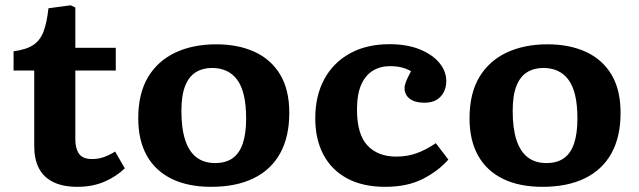

<svg xmlns="http://www.w3.org/2000/svg" viewBox="-20 -709 2471 743"><path d="M280 14Q223.5 14 186 -4.5Q148.5 -23 130.5 -58Q112.5 -93 112.5 -142.5V-436H32.5V-510.5Q81.5 -517 108.5 -534.8Q135.5 -552.5 148.5 -587Q161.5 -621.5 167.5 -677L253.5 -688.5L271.5 -680V-524H428V-436H271.5V-169.5Q271.5 -134.5 285.8 -114Q300 -93.5 336.5 -93.5Q360.5 -93.5 382.3 -101.3Q404 -109 425.5 -122.5L463 -57.5Q429 -25 383 -5.5Q337 14 280 14Z M797 14Q708 14 644.8 -16.7Q581.5 -47.5 548.2 -106.7Q515 -166 515 -251Q515 -347 552.7 -410.3Q590.5 -473.5 658.5 -505.5Q726.5 -537.5 816.5 -537.5Q901.5 -537.5 965 -508.5Q1028.5 -479.5 1064 -420.8Q1099.5 -362 1099.5 -272Q1099.5 -180 1064.3 -116Q1029 -52 961.3 -19Q893.5 14 797 14ZM812.5 -78Q854 -78 880.5 -97Q907 -116 919.7 -154.3Q932.5 -192.5 932.5 -250Q932.5 -303.5 923.5 -341Q914.5 -378.5 897 -401.5Q879.5 -424.5 855.3 -435.2Q831 -446 800.5 -446Q764.5 -446 737.8 -429.5Q711 -413 696.5 -376.5Q682 -340 682 -279.5Q682 -211.5 696.8 -166.8Q711.5 -122 740.5 -100Q769.5 -78 812.5 -78Z M1470.5 14Q1384.5 14 1324 -18.3Q1263.5 -50.5 1231.7 -110.3Q1200 -170 1200 -251.5Q1200 -337.5 1234.5 -401.8Q1269 -466 1333.5 -502Q1398 -538 1487.5 -538Q1555 -538 1604.3 -518Q1653.5 -498 1680.3 -465.7Q1707 -433.5 1707 -395Q1707 -372.5 1697.8 -353.5Q1688.5 -334.5 1670 -323Q1651.5 -311.5 1622.5 -311.5Q1586 -311.5 1565.8 -326.7Q1545.5 -342 1545.5 -368.5Q1545.5 -379 1551.5 -394Q1557.5 -409 1570.5 -433.5Q1554 -443 1534.3 -448Q1514.5 -453 1489 -453Q1452 -453 1423.3 -435.7Q1394.5 -418.5 1378 -381.5Q1361.5 -344.5 1361.5 -285Q1361.5 -189 1402 -146Q1442.5 -103 1513.5 -103Q1557 -103 1593.5 -116.5Q1630 -130 1666.5 -155L1715 -91.5Q1676 -47 1616 -16.5Q1556 14 1470.5 14Z M2079 14Q1990 14 1926.8 -16.7Q1863.5 -47.5 1830.2 -106.7Q1797 -166 1797 -251Q1797 -347 1834.7 -410.3Q1872.5 -473.5 1940.5 -505.5Q2008.5 -537.5 2098.5 -537.5Q2183.5 -537.5 2247 -508.5Q2310.5 -479.5 2346 -420.8Q2381.5 -362 2381.5 -272Q2381.5 -180 2346.3 -116Q2311 -52 2243.3 -19Q2175.5 14 2079 14ZM2094.5 -78Q2136 -78 2162.5 -97Q2189 -116 2201.7 -154.3Q2214.5 -192.5 2214.5 -250Q2214.5 -303.5 2205.5 -341Q2196.5 -378.5 2179 -401.5Q2161.5 -424.5 2137.3 -435.2Q2113 -446 2082.5 -446Q2046.5 -446 2019.8 -429.5Q1993 -413 1978.5 -376.5Q1964 -340 1964 -279.5Q1964 -211.5 1978.8 -166.8Q1993.5 -122 2022.5 -100Q2051.5 -78 2094.5 -78Z"/></svg>

Font: Literata Variable Black
Style: Regular
Weight: 900
Designer: Latin by Veronika Burian and Jose Scaglione. Greek by Irene Vlachou. Cyrillic by Vera Evstafieva.
Foundry: TypeTogether
Version: Version 3.021